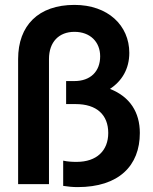

<svg xmlns="http://www.w3.org/2000/svg" viewBox="-20 -752 623 784"><path d="M54 -511V0H180V-511C180 -581 221 -622 284 -622C348 -622 389 -581 389 -522C389 -460 349 -421 284 -421H250V-327H289C375 -327 422 -283 422 -209C422 -137 375 -91 293 -91C274 -91 256 -92 238 -96V7C257 10 277 12 297 12C465 12 551 -75 551 -209C551 -293 511 -357 429 -389C478 -421 508 -471 508 -536C508 -648 421 -732 284 -732C137 -732 54 -648 54 -511Z"/></svg>

Font: Aspekta 600
Style: Regular
Weight: 600
Designer: Ivo Dolenc
Version: Version 2.100